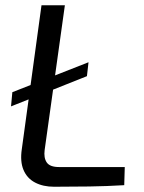

<svg xmlns="http://www.w3.org/2000/svg" viewBox="-20 -710 548 731"><path d="M317 -473 311 -420 22 -305 27 -359ZM227 -690 150 -139Q146 -109 158 -91.5Q170 -74 205 -74H455L453 -5Q388 -1 319.5 0Q251 1 186 1Q144 1 113.5 -15Q83 -31 69.5 -63Q56 -95 63 -142L138 -690Z"/></svg>

Font: Exo 2
Style: Italic
Weight: 400
Italic angle: -8°
Designer: Natanael Gama
Foundry: Natanael Gama
Version: Version 2.010